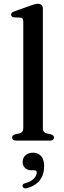

<svg xmlns="http://www.w3.org/2000/svg" viewBox="-20 -758 344 1035"><path d="M211 -711.5V-68.5Q211 -55 216 -48.2Q221 -41.5 231 -39L253.5 -34Q262.5 -31.5 266.8 -27.2Q271 -23 271 -16.5Q271 -9 265.5 -4.5Q260 0 248.5 0H67Q56 0 50.5 -4.5Q45 -9 45 -16.5Q45 -22.5 49.2 -26.8Q53.5 -31 62 -34L85.5 -39Q95.5 -42 100.5 -48.5Q105.5 -55 105.5 -68.5V-641Q105.5 -652 101.8 -657.2Q98 -662.5 89.5 -663L55.5 -664.5Q47 -666 43.5 -669.5Q40 -673 40 -679Q40 -685.5 44 -689.5Q48 -693.5 59.5 -697.5L142.5 -727Q158.5 -733 168.2 -735.2Q178 -737.5 185 -737.5Q198 -737.5 204.5 -730.5Q211 -723.5 211 -711.5ZM151.5 160Q127 160 114.5 147Q102 134 102 115Q102 92.5 118 78.8Q134 65 157.5 65Q184 65 201 82.8Q218 100.5 218 138Q218 183.5 194.2 214Q170.5 244.5 124 256.5Q115 258.5 109.5 256Q104 253.5 102 247.5Q100 241.5 103.2 236.8Q106.5 232 115 230Q137 224 150.8 214.5Q164.5 205 171.2 193.5Q178 182 178 171.5Q178 160 165.5 160Z"/></svg>

Font: Fraunces
Style: Regular
Weight: 400
Version: Version 1.000;[b76b70a41]